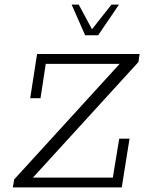

<svg xmlns="http://www.w3.org/2000/svg" viewBox="-20 -819 631 839"><path d="M36 0 42 -35 503 -540H180L157 -390H112L142 -583H590L585 -548L124 -43H473L501 -213H546L512 0ZM352 -665 293 -799H324L382 -691L467 -799H500L409 -665Z"/></svg>

Font: Rokkitt SemiBold Light
Style: Italic
Weight: 300
Italic angle: -9°
Version: Version 3.103